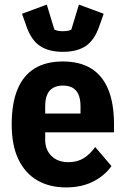

<svg xmlns="http://www.w3.org/2000/svg" viewBox="-20 -805 548 837"><path d="M268 12Q196 12 143 -18.5Q90 -49 60.5 -110Q31 -171 31 -262Q31 -355 56.5 -416Q82 -477 131.5 -507Q181 -537 254 -537Q327 -537 376.5 -507Q426 -477 451.5 -416Q477 -355 477 -262V-228H177V-195Q177 -152 204.5 -125Q232 -98 278 -98Q317 -98 345 -115.5Q373 -133 395 -164L466 -81Q435 -38 385 -13Q335 12 268 12ZM254 -432Q229 -432 211.5 -422Q194 -412 185.5 -392Q177 -372 177 -342V-310H331V-342Q331 -372 322.5 -392Q314 -412 297 -422Q280 -432 254 -432ZM254 -579Q193 -579 154.5 -604.5Q116 -630 95 -691L76 -745L184 -785L217 -676Q225 -672 234.5 -670.5Q244 -669 254 -669Q265 -669 274.5 -670.5Q284 -672 291 -676L324 -785L432 -745L413 -691Q392 -630 354 -604.5Q316 -579 254 -579Z"/></svg>

Font: IBM Plex Sans Condensed
Style: Bold
Weight: 700
Width: 3
Designer: Mike Abbink, Paul van der Laan, Pieter van Rosmalen
Foundry: Bold Monday
Version: Version 3.201